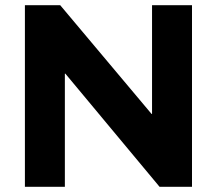

<svg xmlns="http://www.w3.org/2000/svg" viewBox="-20 -720 836 740"><path d="M76 0V-700H212L564 -281H566V-700H720V0H595L232 -436H230V0Z"/></svg>

Font: REM Medium SemiBold
Style: Regular
Weight: 600
Version: Version 1.005;gftools[0.9.28]